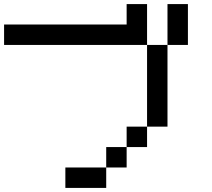

<svg xmlns="http://www.w3.org/2000/svg" viewBox="-20 -920 1040 940"><path d="M800 -300H700V-700H800ZM0 -700V-800H600V-900H700V-700ZM800 -700V-900H900V-700ZM300 0V-100H500V0ZM500 -100V-200H600V-100ZM600 -200V-300H700V-200Z"/></svg>

Font: Galmuri9 Regular
Style: Regular
Weight: 400
Designer: Lee Minseo (quiple)
Version: Version 2.399;hotconv 1.1.1;makeotfexe 2.6.0 DEVELOPMENT